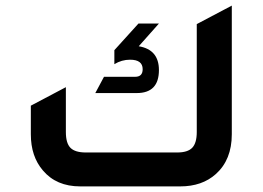

<svg xmlns="http://www.w3.org/2000/svg" viewBox="-20 -665 937 685"><path d="M682 -579 807 -645V-186Q807 -95 750 -44Q701 0 623 0H266Q181 0 133 -57Q90 -107 90 -186V-288L215 -354V-194Q215 -154 231.5 -137.5Q248 -121 286 -121H612Q650 -121 666 -138Q682 -155 682 -194ZM475 -500Q547 -488 547 -415Q547 -333 468 -333H320L351 -391H462Q489 -391 489 -418Q489 -452 444 -452Q414 -452 388 -436V-486L474 -581H547Z"/></svg>

Font: Tajawal
Style: Bold
Weight: 700
Designer: Boutros Fonts
Foundry: Created by Boutros International 2017
Version: Version 1.700